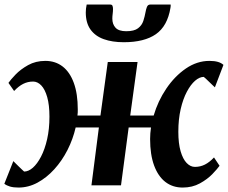

<svg xmlns="http://www.w3.org/2000/svg" viewBox="-24 -834 1026 864"><path d="M59.5 10Q36.5 10 21.2 5.5Q6 1 -4.5 -7L36 -109Q40.5 -104.5 46.8 -98.2Q53 -92 60 -85.2Q67 -78.5 73.5 -72.2Q80 -66 84.5 -62Q104 -62 123.8 -79.2Q143.5 -96.5 160.5 -129Q177.5 -161.5 188 -207.2Q198.5 -253 198.5 -309Q198.5 -361.5 188.5 -396.8Q178.5 -432 161.8 -449.5Q145 -467 125 -467Q101 -467 80.2 -456.5Q59.5 -446 39.5 -424.5L14 -461Q23.5 -475 46 -498.5Q68.5 -522 102.5 -541Q136.5 -560 180 -560Q225 -560 257.8 -534.8Q290.5 -509.5 308.2 -460.8Q326 -412 326 -341.5Q326 -334.5 325.8 -327.5Q325.5 -320.5 324.5 -314H428L461 -555H595L562 -314H667.5Q686.5 -379 724.2 -435Q762 -491 812.2 -525.5Q862.5 -560 918.5 -560Q941 -560 956.5 -555.5Q972 -551 981.5 -542L943 -441Q938 -445.5 931.5 -451.8Q925 -458 918 -464.8Q911 -471.5 904.5 -477.8Q898 -484 893 -488Q874 -488 854 -470.8Q834 -453.5 816.8 -421Q799.5 -388.5 789 -342.8Q778.5 -297 778.5 -241Q778.5 -188.5 788.8 -153.2Q799 -118 816 -100.5Q833 -83 853 -83Q877.5 -83 898.2 -93.5Q919 -104 939 -125.5L964 -88Q954.5 -74.5 932 -51Q909.5 -27.5 875.5 -8.8Q841.5 10 798 10Q753 10 720.2 -15.2Q687.5 -40.5 669.5 -89.2Q651.5 -138 651.5 -208.5Q651.5 -221 652.5 -234Q653.5 -247 655.5 -260.5H555L520.5 0H387.5L421 -260.5H316.5Q304.5 -208 279.8 -159.2Q255 -110.5 220.5 -72.5Q186 -34.5 145 -12.2Q104 10 59.5 10ZM472 -813.5Q480 -813.5 482.2 -807.8Q484.5 -802 484.5 -793.5Q484.5 -783 483 -771.5Q481.5 -760 481.5 -750Q481.5 -725 496 -709.2Q510.5 -693.5 544 -693.5Q580 -693.5 597.2 -706.8Q614.5 -720 621 -740Q627.5 -760 631 -780Q633 -792 637.2 -802.8Q641.5 -813.5 652 -813.5H744Q744 -810 744 -806.5Q744 -803 743 -798.5Q729.5 -716.5 677.5 -680.2Q625.5 -644 533 -644Q481 -644 442.8 -657.8Q404.5 -671.5 383.2 -701.2Q362 -731 362 -778Q362 -786.5 363 -795.5Q364 -804.5 366 -813.5Z"/></svg>

Font: Merriweather
Style: Bold Italic
Weight: 700
Italic angle: -7.8°
Version: Version 2.101